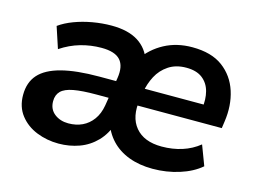

<svg xmlns="http://www.w3.org/2000/svg" viewBox="-76 -627 1016 765"><g transform="rotate(15 432.5 -244.5)"><path d="M215 10Q167 10 124.5 -7Q82 -24 55.5 -58Q29 -92 29 -141Q29 -193 58 -225.5Q87 -258 148 -274Q209 -290 304 -290H384L374 -218H311Q252 -218 217 -211.5Q182 -205 166.5 -189.5Q151 -174 151 -148Q151 -115 174.5 -96.5Q198 -78 232 -78Q264 -78 289.5 -90Q315 -102 332.5 -126Q350 -150 356 -185L375 -303Q383 -353 361 -378Q339 -403 283 -403Q239 -403 197 -391Q155 -379 116 -353L87 -441Q112 -459 146.5 -472Q181 -485 220.5 -492Q260 -499 299 -499Q367 -499 408.5 -473Q450 -447 466 -397H434Q467 -445 517.5 -472Q568 -499 632 -499Q711 -499 758 -464Q805 -429 823.5 -371.5Q842 -314 832 -246L828 -218H459L469 -290H750L732 -273Q738 -312 729.5 -344Q721 -376 696.5 -395Q672 -414 630 -414Q587 -414 557 -394Q527 -374 510.5 -342.5Q494 -311 488 -275L483 -244Q471 -170 506.5 -127.5Q542 -85 615 -85Q660 -85 699 -97.5Q738 -110 769 -135L800 -53Q765 -23 712.5 -6.5Q660 10 603 10Q548 10 504.5 -6.5Q461 -23 432 -54Q403 -85 390 -128H415Q400 -81 370 -50Q340 -19 300 -4.5Q260 10 215 10Z"/></g></svg>

Font: Nunito Sans 12pt
Style: Bold Italic
Weight: 700
Italic angle: -9°
Designer: Vernon Adams
Foundry: Vernon Adams
Version: Version 3.101;gftools[0.9.27]